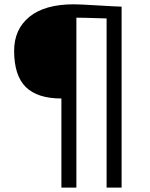

<svg xmlns="http://www.w3.org/2000/svg" viewBox="-20 -855 684 875"><path d="M259.8 0V-406.2Q149.9 -406.2 97.2 -458.7Q44.4 -511.2 44.4 -623.5Q44.4 -721.7 114.3 -778.6Q184.1 -835.4 316.9 -835.4Q341.8 -835.4 425.5 -830.3Q509.3 -825.2 534.2 -824.7V0H465.8V-771Q462.9 -771 430.7 -772Q398.4 -772.9 366.2 -773.9Q334 -774.9 328.1 -774.4V0Z"/></svg>

Font: HaufeMerriweatherSansLt
Style: Regular
Weight: 300
Designer: Eben Sorkin
Foundry: Eben Sorkin
Version: Version 1.56